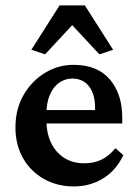

<svg xmlns="http://www.w3.org/2000/svg" viewBox="-20 -669 495 697"><path d="M248 7.8Q187.5 7.8 139.2 -19.5Q90.8 -46.9 63.5 -95.2Q36.1 -143.6 36.1 -206.1Q36.1 -274.4 66.4 -325.7Q96.7 -377 145.5 -405.8Q194.3 -434.6 250 -433.6Q335 -432.6 379.4 -379.9Q423.8 -327.1 423.8 -242.2V-220.7H134.8V-269.5H338.9L325.2 -249V-278.3Q325.2 -327.1 303.2 -355.5Q281.2 -383.8 242.2 -383.8Q216.8 -383.8 195.3 -369.1Q173.8 -354.5 161.1 -325.2Q148.4 -295.9 148.4 -252V-234.4Q148.4 -162.1 186 -119.1Q223.6 -76.2 286.1 -76.2Q319.3 -76.2 346.2 -88.4Q373 -100.6 399.4 -130.9L427.7 -105.5Q400.4 -48.8 353 -20.5Q305.7 7.8 248 7.8ZM390.6 -488.3 340.8 -471.7 210.9 -611.3H273.4L143.6 -471.7L93.8 -488.3L196.3 -649.4H288.1Z"/></svg>

Font: Crimson Pro SemiBold
Style: Regular
Weight: 600
Designer: Jacques Le Bailly
Foundry: Baron von Fonthausen
Version: Version 1.003